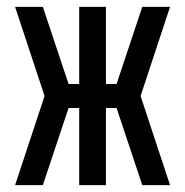

<svg xmlns="http://www.w3.org/2000/svg" viewBox="-20 -540 540 560"><path d="M476 0H395L320 -225H289V0H211V-225H180L105 0H24L110 -260L24 -520H105L180 -295H211V-520H289V-295H320L395 -520H476L390 -260Z"/></svg>

Font: Iosevka SS18
Style: Regular
Weight: 400
Monospace: yes
Designer: Belleve Invis
Foundry: Belleve Invis
Version: Version 25.1.1; ttfautohint (v1.8.4)